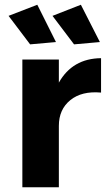

<svg xmlns="http://www.w3.org/2000/svg" viewBox="-20 -789 456 809"><path d="M215.8 -611.8 106.9 -602.1 16.1 -722.2 137.2 -769ZM400.9 -611.8 292 -602.1 201.2 -722.2 320.8 -769ZM228 -440.9Q285.2 -542.5 405.8 -543.9V-398.9Q324.7 -406.2 276.4 -367.2Q228 -328.1 228 -258.8V0H74.2V-538.1H228Z"/></svg>

Font: Montserrat arm SemiBold
Style: Regular
Weight: 600
Designer: Julieta Ulanovsky
Foundry: Julieta Ulanovsky
Version: Version 6.000;PS 006.000;hotconv 1.0.88;makeotf.lib2.5.64775